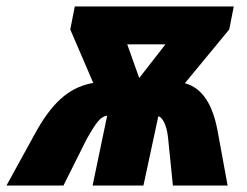

<svg xmlns="http://www.w3.org/2000/svg" viewBox="-91 -573 763 593"><path d="M23 -171 -71 0H105L177 -144C208 -198 219 -212 240 -216L195 0H352L398 -214C411 -211 424 -186 428 -148L443 0H612L581 -169C566 -249 535 -301 480 -316L617 -482L631 -553H140L126 -482L197 -317C132 -305 79 -269 23 -171ZM339 -332 302 -436H420Z"/></svg>

Font: Noto Sans SemiCondensed Black
Style: Italic
Weight: 900
Width: 4
Italic angle: -12°
Designer: Monotype Design Team
Foundry: Monotype Imaging Inc.
Version: Version 2.013